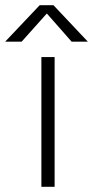

<svg xmlns="http://www.w3.org/2000/svg" viewBox="-105 -720 358 740"><path d="M48 -700H101L233.5 -559.5H171L75.5 -668L-21.5 -559.5H-85ZM54.5 -500H105.5V0H54.5Z"/></svg>

Font: Overused Grotesk Light
Style: Regular
Weight: 300
Version: Version 0.004